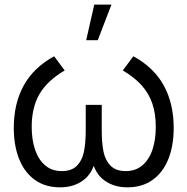

<svg xmlns="http://www.w3.org/2000/svg" viewBox="-20 -800 816 836"><path d="M40 -243Q40 -349.3 83.3 -427.8Q126.7 -506.2 215.7 -555L261.7 -493.3Q185.3 -448.3 151.7 -390.1Q118 -331.8 118 -247.3Q118 -191.5 132.8 -148.1Q147.5 -104.7 176.8 -79.8Q206.2 -55 249 -55Q291.5 -55 314.3 -77.8Q337.2 -100.7 345.1 -137.5Q353 -174.3 353.3 -230.5V-234.7V-343.3H423V-234.7Q423 -177.5 430.6 -139.9Q438.2 -102.3 461.2 -78.7Q484.2 -55 527.3 -55Q570.7 -55 600.2 -80.3Q629.7 -105.7 644 -149.1Q658.3 -192.5 658.3 -247.3Q658.3 -304.7 643.3 -349Q628.3 -393.3 596.8 -428.4Q565.3 -463.5 514.7 -493.3L560.7 -555Q650.7 -505.7 693.5 -427.1Q736.3 -348.5 736.3 -242.7Q736.3 -166.3 713.3 -108.1Q690.3 -49.8 645 -17.1Q599.7 15.7 535 15.7Q475.7 15.7 434 -14.8Q392.3 -45.3 379.7 -108H396.7Q384 -45.3 342.3 -14.8Q300.7 15.7 242 15.7Q176.2 15.7 130.8 -17.5Q85.5 -50.7 62.8 -108.9Q40 -167.2 40 -243ZM355.3 -625H405.7L465.3 -780H390.5Z"/></svg>

Font: Tap Sans
Style: Regular
Weight: 400
Designer: Tap Payments
Foundry: Tap Payments
Version: Version 1.001;Glyphs 3.1.2 (3151)